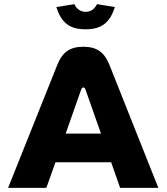

<svg xmlns="http://www.w3.org/2000/svg" viewBox="-20 -904 802 924"><path d="M255 -590 19 0H203L247 -123H515L558 0H742L507 -591C483 -651 448 -679 381 -679C314 -679 279 -651 255 -590ZM251 -870 338 -884C347 -863 367 -847 392 -847C421 -847 437 -865 447 -884L533 -870C509 -796 470 -763 392 -763C313 -763 275 -796 251 -870ZM296 -261 371 -474C373 -479 376 -483 381 -483C385 -483 389 -481 391 -474L466 -261Z"/></svg>

Font: LT Wave Alt Black
Style: Regular
Weight: 900
Designer: Daniel Lyons
Version: Version 2.5 (Glyphs App)